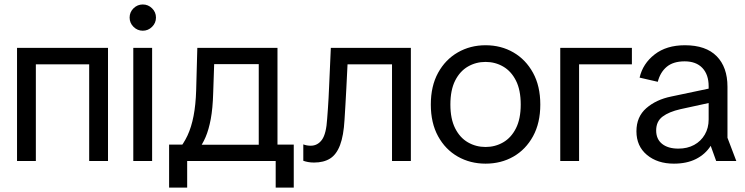

<svg xmlns="http://www.w3.org/2000/svg" viewBox="-20 -727 3363 867"><path d="M382.7 0V-510.7H467.7V0ZM56.9 0V-510.7H141.9V0ZM114.7 -436.6V-510.7H408.1V-436.6Z M581.9 0V-510.7H666.9V0ZM624.8 -588.3Q600.6 -588.3 582.9 -605.8Q565.3 -623.2 565.3 -647.7Q565.3 -672.1 582.9 -689.5Q600.6 -706.8 624.8 -706.8Q649 -706.8 666.6 -689.5Q684.3 -672.1 684.3 -647.7Q684.3 -623.2 666.6 -605.8Q649 -588.3 624.8 -588.3Z M782.7 -46.9Q808.8 -77 826.6 -114.9Q844.3 -152.9 854 -203.1Q863.8 -253.3 865.8 -319.1L871 -510.7H1233V-46.9H1148.4V-437.3H906.1L948.7 -485.5L942.7 -307.1Q940.7 -237.3 931.7 -189.3Q922.7 -141.3 908.3 -107.7Q893.8 -74.1 872.6 -46.9ZM825.2 120H743.6V-74.1H848.4V0H825.2ZM801.7 0V-73.4H1234.3V0ZM1224.9 120V0H1201.6V-74.1H1306.5V120Z M1397.8 7Q1383.6 7 1371.1 4.7Q1358.6 2.3 1349.6 -1V-75Q1357.4 -72 1365.8 -70.5Q1374.2 -69 1383 -69Q1414.3 -69 1433.9 -96Q1453.4 -123 1457.4 -191.5Q1459.4 -214.4 1460.8 -237.6Q1462.3 -260.7 1463.7 -284.7Q1465.1 -308.8 1466.1 -335.6L1473.9 -510.7H1835.3V0H1750.2V-486.3L1774.1 -436.6H1497.6L1551.8 -486.3L1544 -329Q1542.2 -289.4 1539.9 -254.7Q1537.7 -220 1535.7 -185.8Q1531.7 -114.6 1515.6 -72Q1499.5 -29.4 1470.7 -11.2Q1441.9 7 1397.8 7Z M2172.6 12Q2103.5 12 2047.2 -19.9Q1991 -51.9 1958.2 -111.8Q1925.4 -171.7 1925.4 -254.9Q1925.4 -338.3 1958.2 -398.1Q1991 -458 2047.2 -490.3Q2103.5 -522.7 2172.6 -522.7Q2242.6 -522.7 2298.4 -490.3Q2354.2 -458 2387 -398.1Q2419.8 -338.3 2419.8 -254.9Q2419.8 -171.7 2387 -111.8Q2354.2 -51.9 2298.4 -19.9Q2242.6 12 2172.6 12ZM2172.6 -63.3Q2216 -63.3 2252.1 -84.2Q2288.3 -105 2309.8 -147.6Q2331.4 -190.1 2331.4 -254.9Q2331.4 -320.5 2309.8 -363.1Q2288.3 -405.6 2252.1 -426.5Q2216 -447.4 2172.6 -447.4Q2129.2 -447.4 2093 -426.5Q2056.8 -405.6 2035.3 -363.1Q2013.8 -320.5 2013.8 -254.9Q2013.8 -190.1 2035.3 -147.6Q2056.8 -105 2093 -84.2Q2129.2 -63.3 2172.6 -63.3Z M2509.9 0V-510.7H2594.9V0ZM2535 -436.6V-510.7H2833.4V-436.6Z M3023 12Q2948.8 12 2901.3 -27.5Q2853.9 -67 2853.9 -134.2Q2853.9 -199.7 2898.5 -238.6Q2943.2 -277.5 3011.3 -291.2L3225.2 -336.3V-271.6L3052.6 -234Q3000.7 -222.2 2971.8 -200.4Q2943 -178.7 2943 -138Q2943 -98.7 2969.8 -77.3Q2996.6 -55.9 3043.3 -55.9Q3083.7 -55.9 3114.5 -72.6Q3145.3 -89.4 3162.6 -119.3Q3180 -149.1 3180 -187.3V-337.2Q3180 -390.2 3151.7 -420.1Q3123.3 -450 3071.5 -450Q3020.4 -450 2990.8 -425.4Q2961.3 -400.8 2950.3 -357.6L2868.2 -376.5Q2882.7 -439.8 2936.1 -481.2Q2989.4 -522.7 3072.7 -522.7Q3167.5 -522.7 3216.2 -473.2Q3265 -423.7 3265 -335.3V-104.9L3304.9 0H3214L3189.3 -68.5Q3164.7 -30.1 3122.8 -9Q3081 12 3023 12Z"/></svg>

Font: TikTok Sans Light
Style: Regular
Weight: 300
Version: Version 4.000